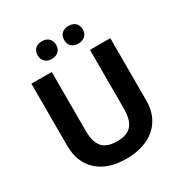

<svg xmlns="http://www.w3.org/2000/svg" viewBox="-208 -1071 1173 1235"><g transform="rotate(-30 378.0 -453.5)"><path d="M211 -851Q211 -883 229.5 -900Q248 -917 279 -917Q311 -917 329.5 -899Q348 -881 348 -851Q348 -821 329.5 -803.5Q311 -786 279 -786Q248 -786 229.5 -803.5Q211 -821 211 -851ZM408 -851Q408 -883 427 -900Q446 -917 477 -917Q509 -917 527.5 -899.5Q546 -882 546 -851Q546 -822 527 -804Q508 -786 477 -786Q446 -786 427 -802.5Q408 -819 408 -851ZM85 -254V-714H236V-277Q236 -194 269.5 -155.5Q303 -117 379 -117Q453 -117 486.5 -155.5Q520 -194 520 -278V-714H671V-252Q671 -169 634 -110Q597 -51 530 -20.5Q463 10 375 10Q238 10 161.5 -60Q85 -130 85 -254Z"/></g></svg>

Font: OpenSansMMV
Style: Bold
Weight: 700
Foundry: Ascender Corporation
Version: Version 4.001